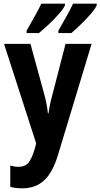

<svg xmlns="http://www.w3.org/2000/svg" viewBox="-20 -786 547 1046"><path d="M2 -547H146L222 -269Q236 -218 241 -168H244Q247 -190 252 -214.5Q257 -239 265 -268L337 -547H479L296 58Q267 154 220 197Q173 240 102 240Q83 240 67 238Q51 236 36 232V116Q46 119 58 121Q70 123 81 123Q116 123 134.5 101Q153 79 169 26L177 -5ZM507 -757Q498 -737 473.5 -709Q449 -681 420 -653Q391 -625 369 -606H298V-619Q322 -660 344.5 -701Q367 -742 378 -766H507ZM334 -757Q324 -736 300 -709Q276 -682 247 -654.5Q218 -627 192 -606H125V-619Q149 -661 171.5 -701.5Q194 -742 205 -766H334Z"/></svg>

Font: Noto Sans Condensed
Style: Bold
Weight: 700
Width: 3
Designer: Monotype Design Team
Foundry: Monotype Imaging Inc.
Version: Version 2.013; ttfautohint (v1.8.4.7-5d5b)